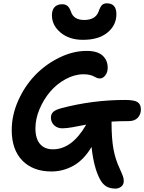

<svg xmlns="http://www.w3.org/2000/svg" viewBox="-20 -1011 859 1143"><path d="M474.1 -773.9Q392.1 -773.9 340.6 -817.1Q289.1 -860.4 289.1 -919.9Q289.1 -952.6 305.4 -969.2Q321.8 -985.8 350.1 -985.8Q369.6 -985.8 381.6 -975.8Q393.6 -965.8 401.9 -942.9Q417.5 -892.1 481 -892.1Q547.9 -892.1 566.9 -941.9Q575.7 -968.8 586.2 -980Q596.7 -991.2 616.2 -991.2Q672.9 -991.2 672.9 -926.8Q672.9 -860.8 620.1 -817.4Q567.4 -773.9 474.1 -773.9ZM351.1 -247.1Q321.8 -247.1 302.5 -265.1Q283.2 -283.2 283.2 -311Q283.2 -332 296.6 -344.7Q310.1 -357.4 346.2 -367.2Q532.2 -416 725.1 -416Q780.3 -416 799.6 -402.6Q818.8 -389.2 818.8 -359.9Q818.8 -330.1 800.3 -310.1Q781.7 -290 745.1 -290Q690.4 -290 644 -287.1V-284.2Q644 -186 655.5 -123.5Q667 -61 692.9 -6.8Q708 26.9 712.4 39.8Q716.8 52.7 716.8 66.9Q716.8 87.9 701.7 99.9Q686.5 111.8 668 111.8Q635.3 111.8 613.3 98.9Q591.3 85.9 575.2 56.2Q538.6 -11.2 524.9 -136.2Q480 -60.1 418.2 -25.1Q356.4 9.8 286.1 9.8Q176.8 9.8 113.3 -54.9Q49.8 -119.6 49.8 -236.8Q49.8 -325.7 88.6 -412.6Q127.4 -499.5 189.7 -564Q252 -628.4 333.5 -668.2Q415 -708 496.1 -708Q559.6 -708 590.3 -680.4Q621.1 -652.8 621.1 -607.9Q621.1 -581.5 607.2 -562.7Q593.3 -543.9 574.2 -543.9Q564.5 -543.9 555.2 -547.9Q545.9 -551.8 538.3 -556.4Q530.8 -561 514.6 -564.9Q498.5 -568.8 477.1 -568.8Q423.8 -568.8 370.6 -539.8Q317.4 -510.7 278.6 -465.1Q239.7 -419.4 215.3 -361.3Q190.9 -303.2 190.9 -247.1Q190.9 -185.5 218.3 -153.8Q245.6 -122.1 294.9 -122.1Q408.7 -122.1 493.2 -269Q476.6 -266.1 450.4 -261Q424.3 -255.9 410.9 -253.4Q397.5 -251 380.6 -249Q363.8 -247.1 351.1 -247.1Z"/></svg>

Font: Shantell Sans Irregular
Style: Regular
Weight: 600
Designer: Stephen Nixon, Anya Danilova, Shantell Martin
Foundry: Arrow Type
Version: Version 1.006;[9816181b4]